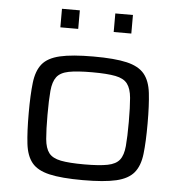

<svg xmlns="http://www.w3.org/2000/svg" viewBox="-52 -757 763 814"><g transform="rotate(5 330.0 -350.0)"><path d="M330 8Q239 8 187.5 -4Q136 -16 112.5 -45Q89 -74 83 -125Q77 -176 77 -255Q77 -333 83 -384.5Q89 -436 112.5 -465Q136 -494 187.5 -506Q239 -518 330 -518Q421 -518 472 -506Q523 -494 547 -465Q571 -436 577 -384.5Q583 -333 583 -255Q583 -176 577 -125Q571 -74 547 -45Q523 -16 472 -4Q421 8 330 8ZM330 -59Q394 -59 429.5 -66Q465 -73 480.5 -93Q496 -113 499.5 -152Q503 -191 503 -255Q503 -318 499.5 -357Q496 -396 480.5 -416.5Q465 -437 429.5 -444Q394 -451 330 -451Q266 -451 230.5 -444Q195 -437 179.5 -416.5Q164 -396 160.5 -357Q157 -318 157 -255Q157 -191 160.5 -152Q164 -113 179.5 -93Q195 -73 230.5 -66Q266 -59 330 -59ZM179 -629V-708H255V-629ZM406 -629V-708H481V-629Z"/></g></svg>

Font: Saira Expanded
Style: Regular
Weight: 400
Width: 7
Designer: Hector Gatti with collaboration of the Omnibus-Type team
Foundry: Omnibus-Type
Version: Version 1.100; ttfautohint (v1.8.3)